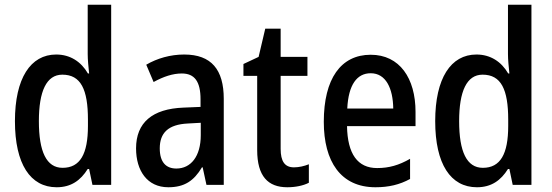

<svg xmlns="http://www.w3.org/2000/svg" viewBox="-20 -780 2330 810"><path d="M219 10C280 10 320 -19 350 -67H356L370 0H449V-760H350V-552C350 -528 353 -499 356 -470H351C322 -520 276 -550 217 -550C109 -550 43 -450 43 -269C43 -88 108 10 219 10ZM244 -72C176 -72 144 -140 144 -269C144 -395 176 -465 243 -465C321 -465 351 -403 351 -275V-249C351 -130 318 -72 244 -72Z M757 -550C699 -550 643 -534 597 -507L628 -434C670 -457 709 -470 747 -470C801 -470 826 -436 826 -361V-329L754 -326C623 -321 554 -263 554 -154C554 -60 601 10 690 10C758 10 798 -17 832 -74H835L851 0H924V-363C924 -486 872 -550 757 -550ZM773 -259 827 -262V-210C827 -120 785 -69 724 -69C681 -69 654 -95 654 -154C654 -219 689 -255 773 -259Z M1220 -74C1181 -74 1164 -100 1164 -152V-460H1277V-540H1164V-659H1099L1071 -540L1007 -510V-460H1065V-147C1065 -36 1111 10 1192 10C1227 10 1260 3 1283 -9V-87C1263 -79 1241 -74 1220 -74Z M1544 -549C1418 -549 1346 -448 1346 -266C1346 -99 1417 10 1564 10C1620 10 1666 -1 1710 -25V-110C1663 -83 1621 -71 1571 -71C1489 -71 1446 -130 1444 -248H1733V-308C1733 -450 1666 -549 1544 -549ZM1544 -471C1608 -471 1638 -407 1639 -322H1445C1450 -423 1486 -471 1544 -471Z M1992 10C2053 10 2093 -19 2123 -67H2129L2143 0H2222V-760H2123V-552C2123 -528 2126 -499 2129 -470H2124C2095 -520 2049 -550 1990 -550C1882 -550 1816 -450 1816 -269C1816 -88 1881 10 1992 10ZM2017 -72C1949 -72 1917 -140 1917 -269C1917 -395 1949 -465 2016 -465C2094 -465 2124 -403 2124 -275V-249C2124 -130 2091 -72 2017 -72Z"/></svg>

Font: Noto Sans Gurmukhi UI Condensed Medium
Style: Regular
Weight: 500
Width: 3
Designer: Jelle Bosma - Monotype Design Team
Foundry: Monotype Imaging Inc.
Version: Version 2.004